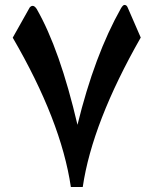

<svg xmlns="http://www.w3.org/2000/svg" viewBox="-20 -747 617 766"><path d="M30.8 -596.7C159.2 -376 236.8 -177.2 262.7 -1H310.1C335.4 -172.4 412.6 -371.1 541.5 -597.2L489.7 -716.3C486.8 -723.6 482.9 -727.1 478 -727.1C478 -727.1 472.7 -730.5 462.9 -714.4C392.1 -588.9 334.5 -434.1 289.1 -249C242.2 -449.7 188 -604 126 -711.9C120.6 -719.7 115.7 -723.6 110.4 -723.6C106.4 -723.6 102.5 -721.7 98.6 -717.3Z"/></svg>

Font: Parastoo
Style: Bold
Weight: 700
Foundry: Saber Rastikerdar (saber.rastikerdar@gmail.com)
Version: Version 2.0.1